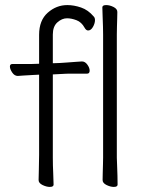

<svg xmlns="http://www.w3.org/2000/svg" viewBox="-20 -726 584 756"><path d="M386 -590Q386 -600 385.5 -621Q385 -642 384 -664Q383 -686 383 -697Q383 -706 398 -706Q412 -706 427 -698.5Q442 -691 442 -679Q442 -671 441.5 -654.5Q441 -638 440.5 -620Q440 -602 440 -590V-105Q440 -99 441 -78Q442 -57 442.5 -34Q443 -11 443 1Q443 10 428 10Q415 10 399.5 2.5Q384 -5 384 -17Q384 -25 384.5 -43.5Q385 -62 385.5 -80Q386 -98 386 -105ZM134 -432 114 -431Q92 -430 71 -428.5Q50 -427 50 -427Q37 -427 28 -440.5Q19 -454 19 -464Q19 -474 29 -474H103L134 -475V-589Q134 -646 168 -676Q202 -706 245 -706Q271 -706 299 -696.5Q327 -687 349 -661Q354 -656 354 -647Q354 -634 346 -620Q338 -606 327 -606Q319 -606 313 -617Q301 -639 281 -646.5Q261 -654 244 -654Q224 -654 206 -638Q188 -622 188 -590V-477L216 -478Q228 -479 245.5 -480Q263 -481 279 -482.5Q295 -484 302 -484H303Q315 -484 324 -471.5Q333 -459 333 -448Q333 -436 323 -436Q316 -436 298 -436Q280 -436 260 -436Q240 -436 227 -435L188 -433V-105Q188 -74 189.5 -45Q191 -16 191 1Q191 10 176 10Q163 10 147.5 2.5Q132 -5 132 -17Q132 -29 133 -59.5Q134 -90 134 -116Z"/></svg>

Font: Moon Stars Kai T HW Light
Style: Regular
Weight: 300
Designer: GuiWonder
Version: Version 1.101